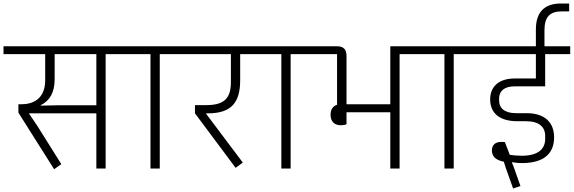

<svg xmlns="http://www.w3.org/2000/svg" viewBox="-40 -962 3275 1096"><path d="M269 4 310 -25 174 -242 126 -313V-315H510V0H563V-653H711V-698H-20V-653H218V-504C218 -413 166 -367 82 -367H65V-319ZM192 -361C244 -388 272 -432 272 -512V-653H510V-361H286L192 -359Z M819 0H872V-653H1021V-698H671V-653H819Z M1305 -4 1346 -34 1137 -312V-315H1147C1284 -315 1331 -380 1331 -505V-653H1458V-698H981V-653H1278V-493C1278 -403 1242 -362 1138 -362H1073V-315Z M1566 0H1619V-653H1768V-698H1418V-653H1566Z M1906 -247C1919 -247 1930 -249 1938 -253V-321H2188V0H2241V-653H2389V-698H2188V-367H1938V-642C1938 -680 1922 -698 1882 -698H1728V-653H1884V-364C1859 -356 1847 -335 1847 -307C1847 -270 1867 -247 1906 -247Z M2497 0H2550V-653H2699V-698H2349V-653H2497Z M2889 114 2931 100 2891 -13 2882 -34 2884 -36C2902 -33 2920 -31 2939 -31C3065 -31 3123 -86 3123 -178C3123 -261 3072 -316 2966 -316H2905C2839 -316 2809 -346 2809 -388V-400C2809 -440 2837 -469 2896 -469H3072V-653H3215V-698H3068V-789C3068 -865 3098 -897 3167 -897H3209V-942H3162C3069 -942 3019 -894 3019 -794V-698H2659V-653H3019V-514H2898C2807 -514 2758 -467 2758 -395C2758 -318 2809 -270 2914 -270H2963C3038 -270 3072 -237 3072 -186V-169C3072 -111 3031 -73 2939 -73C2916 -73 2893 -75 2870 -78L2842 -151C2835 -152 2829 -152 2822 -152C2787 -152 2768 -134 2768 -103C2768 -70 2789 -48 2836 -39L2847 -4Z"/></svg>

Font: IBM Plex Devanagari Light
Style: Regular
Weight: 300
Designer: Mike Abbink, Paul van der Laan, Pieter van Rosmalen, Erin McLaughlin
Foundry: Bold Monday
Version: Version 1.0